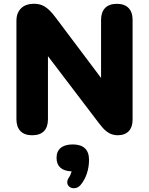

<svg xmlns="http://www.w3.org/2000/svg" viewBox="-20 -699 780 1005"><path d="M148 9C204 9 231 -21 231 -75V-405L498 -54C524 -20 550 9 596 9C647 9 674 -22 674 -71V-595C674 -649 645 -679 592 -679C538 -679 509 -649 509 -595V-291L270 -609C227 -666 197 -681 151 -679C104 -678 66 -648 66 -591V-75C66 -21 95 9 148 9ZM401 270C432 234 446 185 446 138C446 84 417 57 361 57C306 57 276 82 276 127C276 172 303 196 355 198C352 208 348 219 342 228C308 276 369 307 401 270Z"/></svg>

Font: SN Pro Heavy
Style: Regular
Weight: 800
Designer: Tobias Whetton
Foundry: Supernotes
Version: Version 1.001;Glyphs 3.2 (3249)